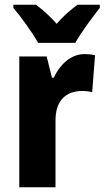

<svg xmlns="http://www.w3.org/2000/svg" viewBox="-20 -786 439 806"><path d="M140 -606H296C319 -648 369 -715 399 -753V-766H305C279 -746 247 -721 218 -686C188 -720 157 -747 131 -766H36V-753C67 -717 119 -645 140 -606ZM335 -559C275 -559 229 -511 206 -460H198L176 -549H61V0H213V-278C212 -363 256 -404 325 -404C340 -404 357 -402 367 -399L379 -554C363 -558 348 -559 335 -559Z"/></svg>

Font: Noto Sans Gurmukhi Condensed ExtraBold
Style: Regular
Weight: 800
Width: 3
Designer: Jelle Bosma - Monotype Design Team
Foundry: Monotype Imaging Inc.
Version: Version 2.004